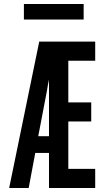

<svg xmlns="http://www.w3.org/2000/svg" viewBox="-20 -944 540 964"><path d="M26 0 177 -735H458V-639H323V-430H438V-334H323V-96H458V0H226V-176H157L124 0ZM172 -260H226V-544Q223 -531 220.5 -517.5Q218 -504 216 -490ZM100 -846V-924H400V-846Z"/></svg>

Font: Moesevka
Style: Bold
Weight: 700
Monospace: yes
Designer: Belleve Invis
Foundry: Belleve Invis
Version: Version 32.5.0; ttfautohint (v1.8.4)